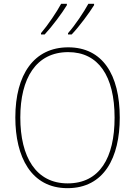

<svg xmlns="http://www.w3.org/2000/svg" viewBox="-20 -972 705 1002"><path d="M471 -945V-952H441C419 -911 371 -839 335 -799V-792H354C395 -835 446 -905 471 -945ZM329 -945V-952H299C277 -911 230 -841 194 -799V-792H213C253 -835 305 -905 329 -945ZM605 -358C605 -583 515 -725 336 -725C158 -725 60 -584 60 -359C60 -154 142 10 332 10C524 10 605 -151 605 -358ZM86 -359C86 -563 168 -700 336 -700C493 -700 578 -576 578 -358C578 -148 500 -15 333 -15C168 -15 86 -152 86 -359Z"/></svg>

Font: Noto Sans Arabic UI SmCn Th
Style: Regular
Weight: 100
Width: 4
Designer: Monotype Design Team, Nadine Chahine and Nizar Qandah
Foundry: Monotype Imaging Inc.
Version: Version 2.010